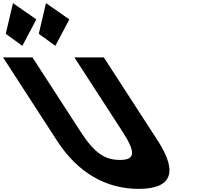

<svg xmlns="http://www.w3.org/2000/svg" viewBox="-504 -1192 1268 1227"><path d="M-467.2 -976 -361.3 -899 -271.8 -1068 -421.1 -1172ZM-256.2 -976 -150.3 -899 -60.8 -1068 -210.1 -1172ZM-28.4 -825H159.6L504.2 -293C636.4 -89 591.7 15 381.7 15C171.7 15 -7.6 -89 -139.8 -293L-484.4 -825H-296.4L12.6 -348C102 -210 169.9 -170 261.9 -170C353.9 -170 370 -210 280.6 -348Z"/></svg>

Font: Hussar
Style: BdOpOblSeven
Weight: 700
Foundry: Cannot Into Space Fonts
Version: Version 2.00